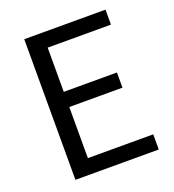

<svg xmlns="http://www.w3.org/2000/svg" viewBox="-133 -837 855 941"><g transform="rotate(-20 294.0 -366.5)"><path d="M99.6 0V-733.4H523.4V-655.3H193.4V-424.8H470.7V-345.7H193.4V-79.1H534.2V0Z"/></g></svg>

Font: irohakakuC Regular
Style: Regular
Weight: 400
Designer: [Source Han Sans]
Ryoko NISHIZUKA Ë•øÂ°öÊ∂ºÂ≠ê (kana & ideographs); Paul D. Hunt (Latin, Greek & Cyrillic); Wenlong ZHAN
Version: Version 1.001.20160904